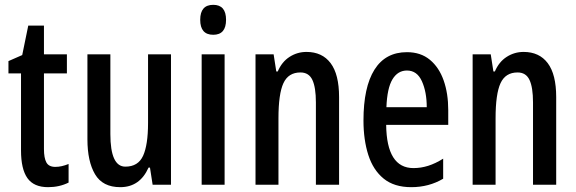

<svg xmlns="http://www.w3.org/2000/svg" viewBox="-20 -831 2384 795"><path d="M209 -140Q222 -140 235.5 -143Q249 -146 264 -152V-75Q226 -56 179 -56Q120 -56 93.5 -93.5Q67 -131 67 -208V-527H15V-578L72 -603L97 -725H162V-606H257V-527H162V-214Q162 -177 172 -158.5Q182 -140 209 -140Z M688 -606V-66H612L601 -137H595Q559 -56 478 -56Q405 -56 373.5 -109.5Q342 -163 342 -254V-606H437V-276Q437 -141 499 -141Q552 -141 572.5 -186Q593 -231 593 -322V-606Z M863 -811Q916 -811 916 -749Q916 -687 863 -687Q809 -687 809 -749Q809 -811 863 -811ZM910 -606V-66H815V-606Z M1249 -616Q1314 -616 1349 -569.5Q1384 -523 1384 -429V-66H1288V-407Q1288 -469 1273.5 -500Q1259 -531 1224 -531Q1174 -531 1153.5 -486.5Q1133 -442 1133 -341V-66H1038V-606H1113L1124 -535H1130Q1147 -575 1179 -595.5Q1211 -616 1249 -616Z M1665 -615Q1722 -615 1760 -583.5Q1798 -552 1817 -498Q1836 -444 1836 -375V-314H1579Q1581 -135 1692 -135Q1723 -135 1753 -144.5Q1783 -154 1815 -174V-91Q1756 -56 1683 -56Q1612 -56 1568.5 -91.5Q1525 -127 1505 -189.5Q1485 -252 1485 -332Q1485 -470 1530.5 -542.5Q1576 -615 1665 -615ZM1665 -539Q1627 -539 1605 -502.5Q1583 -466 1580 -387H1747Q1747 -450 1727 -494.5Q1707 -539 1665 -539Z M2148 -616Q2213 -616 2248 -569.5Q2283 -523 2283 -429V-66H2187V-407Q2187 -469 2172.5 -500Q2158 -531 2123 -531Q2073 -531 2052.5 -486.5Q2032 -442 2032 -341V-66H1937V-606H2012L2023 -535H2029Q2046 -575 2078 -595.5Q2110 -616 2148 -616Z"/></svg>

Font: Noto Sans Malayalam UI ExtraCondensed Medium
Style: Regular
Weight: 500
Width: 2
Designer: Jelle Bosma - Monotype Design Team
Foundry: Monotype Imaging Inc.
Version: Version 2.104; ttfautohint (v1.8.4.7-5d5b)